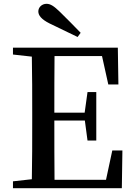

<svg xmlns="http://www.w3.org/2000/svg" viewBox="-20 -987 703 1007"><path d="M403 -815C367 -852 330 -890 294 -925C262 -956 244 -967 224 -967C200 -967 181 -949 181 -927C181 -907 196 -886 240 -864C288 -841 337 -817 387 -793ZM569 -198 536 -44H266C265 -143 265 -244 265 -355H425L439 -250H485V-504H439L424 -396H265C265 -499 265 -597 266 -693H515L548 -544H601L598 -737H48V-701L147 -690C149 -592 149 -492 149 -394V-343C149 -243 149 -144 147 -47L48 -36V0H619L622 -198Z"/></svg>

Font: Source Han Serif CN SemiBold
Style: Regular
Weight: 600
Designer: Ryoko NISHIZUKA 西塚涼子 (kana & ideographs); Frank Grießhammer (Latin, Greek & Cyrillic); Wenlong ZHANG 张文龙 (bopomofo); San
Foundry: Adobe Systems Incorporated
Version: Version 1.000;PS 1;hotconv 16.6.53;makeotf.lib2.5.65590